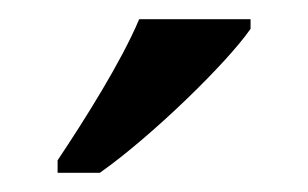

<svg xmlns="http://www.w3.org/2000/svg" viewBox="-20 -786 321 200"><path d="M40 -619V-606H84C138 -644 217 -721 241 -756V-766H125C106 -721 68 -661 40 -619Z"/></svg>

Font: Noto Serif Armenian SemiCondensed Medium
Style: Regular
Weight: 500
Width: 4
Designer: Monotype Design Team
Foundry: Monotype Imaging Inc.
Version: Version 2.008